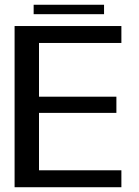

<svg xmlns="http://www.w3.org/2000/svg" viewBox="-20 -784 582 804"><path d="M41.1 0H488.3V-70.9H143.3V-311.3H467.4V-379.1H143.3V-604.1H488.3V-675H41.1ZM120.9 -724.6H415.7V-764.1H120.9Z"/></svg>

Font: Anybody Thin
Style: Regular
Weight: 100
Designer: Tyler Finck
Foundry: Etcetera Type Company
Version: Version 1.114;gftools[0.9.25]